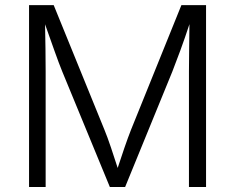

<svg xmlns="http://www.w3.org/2000/svg" viewBox="-20 -748 940 768"><path d="M96.2 0V-727.5H194.8L397.9 -228.5Q409.2 -201.2 423.6 -158.7Q438 -116.2 450.7 -76.2Q463.4 -115.2 478 -157.7Q492.7 -200.2 503.9 -228.5L705.6 -727.5H804.2V0H735.8V-461.9Q735.8 -500.5 736.6 -551.3Q737.3 -602.1 737.8 -651.4Q720.2 -597.7 701.4 -546.4Q682.6 -495.1 669.4 -461.9L480.5 0H419.4L229 -461.9Q215.8 -494.1 197.8 -544.9Q179.7 -595.7 160.2 -650.9Q161.1 -604.5 161.9 -553Q162.6 -501.5 162.6 -461.9V0Z"/></svg>

Font: Inter Light
Style: Regular
Weight: 300
Designer: Rasmus Andersson
Foundry: rsms
Version: Version 4.000;git-a52131595